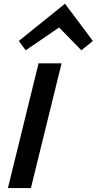

<svg xmlns="http://www.w3.org/2000/svg" viewBox="-20 -950 489 970"><path d="M291 -629.9 136.2 0H20L174.8 -629.9ZM309.1 -930.2 449.2 -743.2 391.1 -695.8 278.8 -811 276.9 -810.1 109.9 -695.8 75.2 -743.2 307.1 -930.2Z"/></svg>

Font: Sinkin Sans 500 Medium Italic
Style: Regular
Weight: 500
Italic angle: -112°
Designer: Keith Bates
Foundry: K-Type
Version: Sinkin Sans (version 1.0)  by Keith Bates   •   © 2014   www